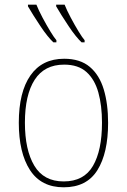

<svg xmlns="http://www.w3.org/2000/svg" viewBox="-20 -787 540 817"><path d="M251 10Q155 10 107.5 -63.5Q60 -137 60 -265Q60 -395 109.5 -466Q159 -537 253 -537Q321 -537 362 -502.5Q403 -468 421.5 -406.5Q440 -345 440 -264Q440 -136 394.5 -63Q349 10 251 10ZM251 -15Q337 -15 375.5 -81Q414 -147 414 -265Q414 -338 398.5 -393.5Q383 -449 348 -480.5Q313 -512 253 -512Q169 -512 127.5 -447.5Q86 -383 86 -265Q86 -149 126 -82Q166 -15 251 -15ZM327 -607Q317 -616 302 -634.5Q287 -653 271.5 -676.5Q256 -700 242 -722Q228 -744 219 -760V-767H255Q264 -744 281 -712Q298 -680 314.5 -653Q331 -626 340 -616V-607ZM207 -607Q197 -616 182 -634.5Q167 -653 151.5 -676.5Q136 -700 122 -722Q108 -744 99 -760V-767H135Q144 -744 161 -712Q178 -680 194.5 -653Q211 -626 220 -616V-607Z"/></svg>

Font: Noto Sans Mono ExtraCondensed Thin
Style: Regular
Weight: 100
Width: 2
Designer: Monotype Design Team
Foundry: Monotype Imaging Inc.
Version: Version 2.014; ttfautohint (v1.8.4.7-5d5b)